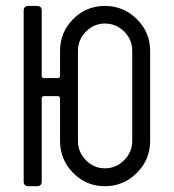

<svg xmlns="http://www.w3.org/2000/svg" viewBox="-20 -645 602 665"><path d="M500 -468.8V-156.7Q500 -92.3 453.9 -46.1Q407.7 0 343.3 0Q278.8 0 233.4 -46.1Q188 -92.3 188 -156.7V-303.7Q188 -312 179.7 -312H132.8Q124.5 -312 124.5 -303.7V-16.6Q124.5 0 107.9 0H78.6Q62 0 62 -16.6V-607.9Q62 -624.5 78.6 -624.5H107.9Q124.5 -624.5 124.5 -607.9V-382.8Q124.5 -374.5 132.8 -374.5H179.7Q188 -374.5 188 -382.8V-468.8Q188 -533.2 233.4 -578.9Q278.8 -624.5 343.3 -624.5Q407.7 -624.5 453.9 -578.9Q500 -533.2 500 -468.8ZM438 -156.7V-468.8Q438 -508.3 409.9 -535.9Q381.8 -563.5 343.5 -563.5Q305.2 -563.5 277.6 -535.4Q250 -507.3 250 -468.8V-156.7Q250 -118.2 277.6 -90.1Q305.2 -62 343.5 -62Q381.8 -62 409.9 -90.1Q438 -118.2 438 -156.7Z"/></svg>

Font: GOSTRUS
Style: type_B
Weight: 400
Designer: Юрий и Татьяна Кривогуз
Version: Version 02.00